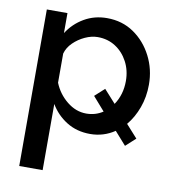

<svg xmlns="http://www.w3.org/2000/svg" viewBox="-83 -604 792 889"><g transform="rotate(10 313.0 -159.5)"><path d="M364 10Q301 10 253 -20Q205 -50 177 -98V213H67V-523H164V-429Q194 -476 242 -504Q290 -532 349 -532Q421 -532 475.5 -494.5Q530 -457 561.5 -395.5Q593 -334 593 -262Q593 -204 574.5 -153.5Q556 -103 525 -66L579 -6L533 36L479 -25Q454 -8 425 1Q396 10 364 10ZM330 -80Q373 -80 408 -103L352 -167L397 -208L452 -147Q485 -196 485 -260Q485 -310 463.5 -350.5Q442 -391 405.5 -414.5Q369 -438 322 -438Q293 -438 262.5 -424Q232 -410 208.5 -387Q185 -364 177 -335V-198Q197 -148 239 -114Q281 -80 330 -80Z"/></g></svg>

Font: Raleway SemiBold
Style: Regular
Weight: 600
Designer: Matt McInerney, Pablo Impallari, Rodrigo Fuenzalida
Foundry: Matt McInerney, Pablo Impallari, Rodrigo Fuenzalida
Version: Version 4.026